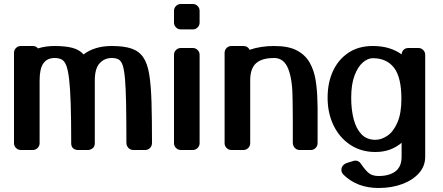

<svg xmlns="http://www.w3.org/2000/svg" viewBox="-20 -750 2216 960"><path d="M740 -36Q740 -20 730 -10Q720 0 706 0H646Q632 0 622 -10.5Q612 -21 612 -37Q612 -154 610.5 -231.5Q609 -309 605 -355Q601 -401 593.5 -423.5Q586 -446 572.5 -453Q559 -460 539 -460Q502 -460 478 -433.5Q454 -407 454 -348V-34Q454 -9 430 -2Q429 -1 428 -1Q426 -1 425 -0.5Q424 0 425 0Q423 0 420 0H370Q369 0 369 0Q367 0 366 0Q364 0 362 -1Q362 -1 361 -1Q336 -7 336 -34V-37Q336 -154 333.5 -231.5Q331 -309 325.5 -355Q320 -401 311 -423.5Q302 -446 287.5 -453Q273 -460 253 -460Q216 -460 197 -433.5Q178 -407 178 -348V-34Q178 -20 168 -10Q158 0 144 0H84Q70 0 60 -10Q50 -20 50 -34V-486Q50 -500 60 -510Q70 -520 84 -520H144Q160 -520 170 -508Q208 -520 253 -520Q306 -520 341 -511Q376 -502 398 -478Q453 -520 539 -520Q599 -520 636.5 -507.5Q674 -495 695.5 -464.5Q717 -434 726 -379Q735 -324 737.5 -240Q740 -156 740 -36Z M978 -637Q978 -623 968 -613Q958 -603 944 -603H884Q870 -603 860 -613Q850 -623 850 -637V-696Q850 -710 860 -720Q870 -730 884 -730H944Q958 -730 968 -720Q978 -710 978 -696ZM978 -34Q978 -20 968 -10Q958 0 944 0H884Q870 0 860 -10Q850 -20 850 -34V-476Q850 -490 860 -500Q870 -510 884 -510H944Q958 -510 968 -500Q978 -490 978 -476Z M1568 -36Q1568 -20 1558 -10Q1548 0 1534 0H1478Q1464 0 1454 -10.5Q1444 -21 1444 -37Q1444 -111 1444 -151.5Q1444 -192 1443.5 -213.5Q1443 -235 1443 -250Q1443 -350 1421.5 -405Q1400 -460 1351 -460Q1289 -460 1260 -433.5Q1231 -407 1231 -348V-34Q1231 -20 1221 -10Q1211 0 1197 0H1137Q1123 0 1113 -10Q1103 -20 1103 -34V-486Q1103 -500 1113 -510Q1123 -520 1137 -520H1197Q1219 -520 1228 -501Q1283 -520 1351 -520Q1422 -520 1464 -498Q1506 -476 1528 -437.5Q1550 -399 1558 -350Q1566 -301 1567 -247Q1568 -232 1568 -210.5Q1568 -189 1568 -149Q1568 -109 1568 -36Z M1698 124Q1687 113 1687 100Q1687 74 1717 64L1749 54Q1752 53 1757 53Q1774 53 1784 68Q1810 106 1827.5 118Q1845 130 1873 130Q1927 130 1957.5 106.5Q1988 83 1988 34V-36Q1962 -14 1929.5 -2Q1897 10 1857 10Q1786 10 1732 -25.5Q1678 -61 1648 -122.5Q1618 -184 1618 -261Q1618 -337 1645 -395Q1672 -453 1722.5 -486.5Q1773 -520 1844 -520Q1889 -520 1925 -509Q1961 -498 1988 -478Q1989 -492 1998 -501Q2007 -510 2022 -510H2072Q2086 -510 2096 -500Q2106 -490 2106 -476V34Q2106 80 2075.5 115Q2045 150 1992 170Q1939 190 1873 190Q1766 190 1698 124ZM1857 -51Q1888 -51 1918 -72Q1948 -93 1967.5 -138.5Q1987 -184 1987 -255Q1987 -364 1950 -411.5Q1913 -459 1844 -459Q1819 -459 1794 -437.5Q1769 -416 1752.5 -372Q1736 -328 1736 -261Q1736 -201 1748.5 -153.5Q1761 -106 1787.5 -78.5Q1814 -51 1857 -51Z"/></svg>

Font: Yusei Magic
Style: Regular
Weight: 400
Designer: Tanukizamurai
Foundry: Yusei Magic Project
Version: Version 1.200